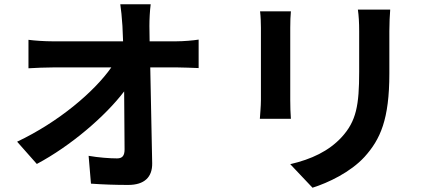

<svg xmlns="http://www.w3.org/2000/svg" viewBox="-20 -821 2040 897"><path d="M60 -159 152 -55C310 -139 472 -278 560 -394L562 -123C562 -94 552 -81 527 -81C493 -81 439 -85 394 -93L405 37C462 41 518 43 579 43C655 43 692 6 691 -58L682 -506H811C838 -506 876 -504 908 -503V-636C884 -632 837 -628 804 -628H679L678 -700C678 -731 680 -770 684 -801H542C546 -775 549 -743 552 -700L555 -628H224C190 -628 142 -631 113 -635V-502C148 -504 191 -506 227 -506H500C420 -392 254 -251 60 -159Z M1803 -776H1652C1656 -748 1658 -716 1658 -676C1658 -632 1658 -537 1658 -486C1658 -330 1645 -255 1576 -180C1516 -115 1435 -77 1336 -54L1440 56C1513 33 1617 -16 1683 -88C1757 -170 1799 -263 1799 -478C1799 -527 1799 -624 1799 -676C1799 -716 1801 -748 1803 -776ZM1339 -768H1195C1198 -745 1199 -710 1199 -691C1199 -647 1199 -411 1199 -354C1199 -324 1195 -285 1194 -266H1339C1337 -289 1336 -328 1336 -353C1336 -409 1336 -647 1336 -691C1336 -723 1337 -745 1339 -768Z"/></svg>

Font: Noto Sans JP
Style: Bold
Weight: 700
Designer: Ryoko NISHIZUKA 西塚涼子 (kana, bopomofo & ideographs); Paul D. Hunt (Latin, Greek & Cyrillic); Sandoll Communications 산돌커뮤니
Foundry: Adobe
Version: Version 2.004;hotconv 1.0.118;makeotfexe 2.5.65603